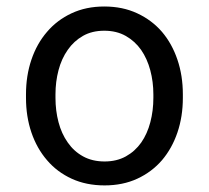

<svg xmlns="http://www.w3.org/2000/svg" viewBox="-20 -558 640 588"><path d="M59.6 -269V-258.3Q59.6 -201.2 76.2 -152.3Q92.8 -103.5 124 -67.4Q154.8 -31.2 199.5 -10.7Q244.1 9.8 300.3 9.8Q356 9.8 400.4 -10.7Q444.8 -31.2 476.1 -67.4Q506.8 -103.5 523.4 -152.3Q540 -201.2 540 -258.3V-269Q540 -326.2 523.4 -375.2Q506.8 -424.3 476.1 -460.4Q444.8 -496.6 400.1 -517.3Q355.5 -538.1 299.3 -538.1Q243.7 -538.1 199.2 -517.3Q154.8 -496.6 124 -460.4Q92.8 -424.3 76.2 -375.2Q59.6 -326.2 59.6 -269ZM149.9 -258.3V-269Q149.9 -307.6 159.2 -343Q168.5 -378.4 187.5 -405.3Q206.1 -432.1 233.9 -448Q261.7 -463.9 299.3 -463.9Q336.9 -463.9 365 -448Q393.1 -432.1 412.1 -405.3Q430.7 -378.4 440.2 -343Q449.7 -307.6 449.7 -269V-258.3Q449.7 -219.2 440.4 -183.8Q431.2 -148.4 412.6 -121.6Q393.6 -94.7 365.5 -79.1Q337.4 -63.5 300.3 -63.5Q262.7 -63.5 234.4 -79.1Q206.1 -94.7 187.5 -121.6Q168.5 -148.4 159.2 -183.8Q149.9 -219.2 149.9 -258.3Z"/></svg>

Font: Roboto Mono
Style: Regular
Weight: 400
Monospace: yes
Designer: Google
Version: Version 3.000